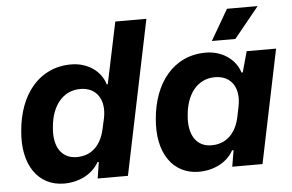

<svg xmlns="http://www.w3.org/2000/svg" viewBox="-52 -819 1377 904"><g transform="rotate(-5 636.5 -366.5)"><path d="M286 -109C216 -109 176 -165 186 -259C194 -359 247 -427 330 -427C408 -427 447 -365 429 -279L418 -230C402 -157 359 -109 286 -109ZM216 10C287 10 350 -22 381 -77H387L375 0H518L669 -729H522L461 -438H456C437 -503 373 -546 297 -546C144 -546 50 -424 36 -255C20 -96 93 10 216 10Z M923 -109C853 -109 814 -165 823 -259C831 -359 883 -427 966 -427C1045 -427 1083 -365 1065 -279L1055 -230C1039 -157 995 -109 923 -109ZM853 10C924 10 987 -22 1017 -77H1024L1011 0H1154L1265 -536H1126L1099 -438H1093C1073 -503 1009 -546 933 -546C780 -546 686 -424 672 -255C657 -96 730 10 853 10ZM1078 -598 1196 -743H1051L967 -598Z"/></g></svg>

Font: Mona Sans
Style: Bold Italic
Weight: 700
Italic angle: -11.7°
Designer: Deni Anggara
Foundry: GitHub
Version: Version 2.000;Glyphs 3.2.3 (3260)